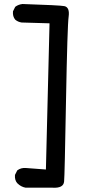

<svg xmlns="http://www.w3.org/2000/svg" viewBox="-20 -834 540 933"><path d="M104.5 78.1Q81.1 73.7 64.5 56.6H64Q50.8 41 52.7 17.1V16.1L53.2 15.1L63 -4.4L64 -5.9L64.9 -6.8Q73.7 -13.2 84 -15.9Q94.2 -18.6 106 -17.6L203.1 -10.3L220.7 -720.7L85.9 -724.6H85.4Q67.9 -727.1 54.7 -737.8L54.2 -738.3Q47.4 -746.1 44.7 -756.1Q42 -766.1 43 -777.8V-778.8L43.5 -779.8L53.2 -799.3L54.2 -800.8L55.2 -801.8Q70.3 -812.5 89.4 -814.5H89.8Q271 -808.6 293 -804.2Q319.8 -798.3 313.5 -752.4Q307.6 -712.4 300.8 -346.7Q297.4 -162.1 295.2 -64.2Q293 33.7 291.5 47.9Q288.6 81.1 236.3 78.1H105.5H105Z"/></svg>

Font: NaikaiFont
Style: SemiBold
Weight: 600
Version: Version 1.89